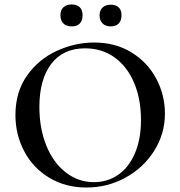

<svg xmlns="http://www.w3.org/2000/svg" viewBox="-20 -826 806 858"><path d="M49 -312Q49 -415 101 -488.5Q153 -562 234.5 -599Q316 -636 401 -636Q496 -636 568 -591.5Q640 -547 678.5 -474Q717 -401 717 -319Q717 -228 669 -152Q621 -76 540.5 -32Q460 12 366 12Q273 12 200.5 -31.5Q128 -75 88.5 -149.5Q49 -224 49 -312ZM610 -290Q610 -383 579.5 -455.5Q549 -528 492.5 -569Q436 -610 360 -610Q262 -610 209 -540.5Q156 -471 156 -348Q156 -252 187 -175.5Q218 -99 274 -55.5Q330 -12 400 -12Q460 -12 507.5 -44.5Q555 -77 582.5 -140Q610 -203 610 -290ZM250 -758Q250 -781 263.5 -793.5Q277 -806 301 -806Q324 -806 336.5 -793.5Q349 -781 349 -758Q349 -734 336.5 -721Q324 -708 301 -708Q277 -708 263.5 -721Q250 -734 250 -758ZM425 -758Q425 -780 438.5 -792.5Q452 -805 475 -805Q498 -805 510.5 -793Q523 -781 523 -758Q523 -734 510.5 -721Q498 -708 475 -708Q452 -708 438.5 -721Q425 -734 425 -758Z"/></svg>

Font: Cormorant Infant SemiBold
Style: Regular
Weight: 600
Designer: Christian Thalmann (Catharsis Fonts)
Foundry: Catharsis Fonts
Version: Version 4.000